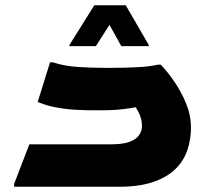

<svg xmlns="http://www.w3.org/2000/svg" viewBox="-20 -713 802 733"><path d="M34 -11 92 -162H403Q449 -162 474.5 -171.5Q500 -181 511 -197Q522 -213 522 -231Q522 -259 510 -282.5Q498 -306 485 -320L563 -318Q518 -307 486 -301.5Q454 -296 427.5 -294Q401 -292 372 -292H332Q305 -292 268 -294Q231 -296 193.5 -303Q156 -310 124 -324L171 -475H182Q224 -461 276 -457.5Q328 -454 377 -454H409Q458 -454 505 -456.5Q552 -459 582 -466H594Q619 -440 645.5 -401.5Q672 -363 690.5 -318Q709 -273 709 -225Q709 -181 695.5 -140.5Q682 -100 650.5 -68.5Q619 -37 565.5 -18.5Q512 0 434 0H34ZM443 -537 398 -618 346 -537H245V-541L340 -693H460L548 -541V-537Z"/></svg>

Font: Kufam ExtraBold
Style: Italic
Weight: 800
Italic angle: -11°
Designer: Artur Schmal
Foundry: Original Type
Version: Version 1.301; ttfautohint (v1.8.3)